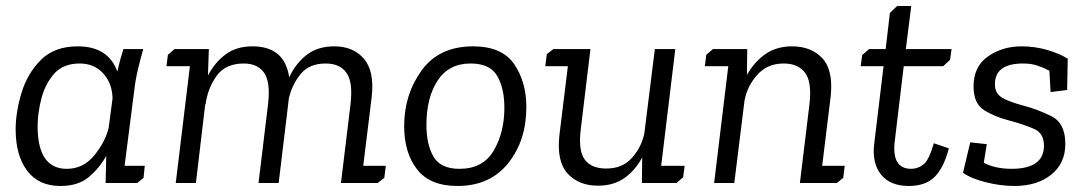

<svg xmlns="http://www.w3.org/2000/svg" viewBox="-20 -608 3618 638"><path d="M456 -445Q446 -410 438 -376Q430 -342 426 -307L394 -57H461L457 -17L436 0H331L333 -90Q311 -50 275.5 -20Q240 10 181 10Q108 10 70 -41Q32 -92 32 -178Q32 -235 51.5 -299.5Q71 -364 116 -409Q161 -454 238 -454Q340 -454 370 -370Q374 -389 379 -407.5Q384 -426 390 -445ZM245 -397Q190 -397 160 -363Q130 -329 117.5 -280.5Q105 -232 105 -189Q105 -47 202 -47Q257 -47 293.5 -92Q330 -137 341 -183L354 -281Q353 -331 323 -364Q293 -397 245 -397Z M560 -445H674L671 -357Q694 -401 730 -427.5Q766 -454 819 -454Q926 -454 941 -351Q963 -398 999.5 -426Q1036 -454 1091 -454Q1154 -454 1189.5 -412.5Q1225 -371 1215 -285L1187 -57H1262L1257 -17L1235 0H1113L1145 -264Q1153 -336 1131 -366.5Q1109 -397 1062 -397Q1008 -397 979.5 -362.5Q951 -328 940 -282L906 0H839L871 -264Q879 -337 857 -367Q835 -397 790 -397Q729 -397 699.5 -355.5Q670 -314 663 -261L662 -262L631 0H564L611 -388H533L538 -426Z M1323 -189Q1323 -294 1381 -374Q1439 -454 1552 -454Q1648 -454 1688.5 -395Q1729 -336 1729 -252Q1729 -141 1668.5 -65.5Q1608 10 1500 10Q1409 10 1366 -45Q1323 -100 1323 -189ZM1397 -193Q1397 -128 1420.5 -87.5Q1444 -47 1507 -47Q1585 -47 1620.5 -107.5Q1656 -168 1656 -250Q1656 -315 1632 -356Q1608 -397 1544 -397Q1471 -397 1434 -340Q1397 -283 1397 -193Z M2255 -57 2250 -19 2228 0H2113L2114 -85Q2091 -42 2055 -16.5Q2019 9 1967 9Q1903 9 1866 -31.5Q1829 -72 1839 -160L1867 -388H1792L1797 -428L1819 -445H1942L1910 -180Q1901 -109 1922.5 -78.5Q1944 -48 1995 -48Q2048 -48 2079.5 -83Q2111 -118 2121 -164L2156 -445H2224L2177 -57Z M2349 -445H2463L2462 -359Q2486 -402 2523 -428Q2560 -454 2612 -454Q2676 -454 2713 -414Q2750 -374 2740 -285L2712 -57H2787L2782 -17L2761 0H2638L2670 -264Q2678 -336 2655 -366.5Q2632 -397 2584 -397Q2530 -397 2496.5 -359.5Q2463 -322 2454 -274L2420 0H2353L2400 -388H2322L2327 -426Z M2845 -425 2868 -445H2923L2937 -565L2961 -588H3008L2990 -445H3142L3137 -409L3114 -388H2983L2953 -137Q2943 -47 3008 -47Q3030 -47 3048.5 -61.5Q3067 -76 3083 -132L3133 -115Q3116 -50 3085.5 -20Q3055 10 3000 10Q2938 10 2907.5 -28Q2877 -66 2885 -131L2916 -388H2840Z M3341 -47Q3449 -47 3449 -124Q3449 -165 3416.5 -179.5Q3384 -194 3332 -208Q3288 -219 3251.5 -241Q3215 -263 3215 -321Q3215 -387 3263 -420.5Q3311 -454 3374 -454Q3419 -454 3460 -442Q3501 -430 3528 -413L3526 -309L3471 -302L3467 -373Q3448 -383 3427.5 -390Q3407 -397 3380 -397Q3286 -397 3286 -328Q3286 -298 3309 -284Q3332 -270 3381 -257Q3427 -245 3473.5 -222Q3520 -199 3520 -130Q3520 -65 3473 -27.5Q3426 10 3351 10Q3305 10 3255.5 -2.5Q3206 -15 3180 -34L3204 -135L3259 -129L3249 -67Q3288 -47 3341 -47Z"/></svg>

Font: Zilla Slab Regular
Style: Italic
Weight: 400
Italic angle: -6°
Designer: Typotheque.com
Foundry: Typotheque type foundry
Version: Version 1.1; 2017; ttfautohint (v1.6)